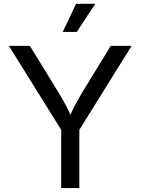

<svg xmlns="http://www.w3.org/2000/svg" viewBox="-20 -962 719 982"><path d="M293 0V-297.9L25.4 -727.5H132.8L276.9 -492.7Q301.3 -453.1 320.1 -417.2Q338.9 -381.3 358.9 -326.7H321.8Q341.8 -382.3 360.8 -418.7Q379.9 -455.1 402.8 -492.7L546.4 -727.5H653.3L385.7 -297.9V0ZM300.8 -798.8 369.1 -942.4H467.3L372.6 -798.8Z"/></svg>

Font: Inter Variable
Style: Regular
Weight: 400
Designer: Rasmus Andersson
Foundry: rsms
Version: Version 4.001;git-9221beed3